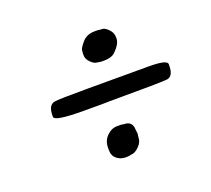

<svg xmlns="http://www.w3.org/2000/svg" viewBox="-83 -611 703 639"><g transform="rotate(-20 268.5 -291.0)"><path d="M246.1 -443.4V-452.6Q247.1 -455.6 247.1 -461.7Q247.1 -467.8 263.2 -487.1Q279.3 -506.3 307.6 -506.3H318.8Q324.7 -504.9 334 -504.9Q343.3 -504.9 355.7 -492.4Q368.2 -480 368.2 -463.9V-459Q368.2 -440.4 344.7 -417Q331.5 -403.8 304.2 -403.8H294.4L281.7 -405.8Q270.5 -405.8 258.3 -418Q246.1 -430.2 246.1 -443.4ZM225.6 -335H437Q502.4 -335 502.4 -319.3V-314.9Q502.4 -277.3 480.5 -273.4Q463.9 -270.5 275.4 -270.5L255.9 -270H184.1Q80.1 -270 80.1 -286.1V-290Q80.1 -327.1 102.1 -332Q115.2 -335 225.6 -335ZM325.2 -131.8Q325.2 -131.8 324.2 -123Q324.2 -107.9 309.8 -93.5Q295.4 -79.1 282.7 -79.1Q277.8 -77.6 275.9 -77.6L266.6 -76.7H261.2Q244.1 -76.7 230.7 -87.4Q217.3 -98.1 217.3 -116.7V-127.4Q217.3 -151.4 233.6 -167.7Q250 -184.1 270.5 -184.1H285.2Q289.6 -182.6 293.5 -182.6Q324.2 -182.6 324.2 -151.4L325.7 -140.6V-133.8Z"/></g></svg>

Font: Averia Libre
Style: Italic
Weight: 400
Italic angle: -7.90001°
Version: Version 1.002